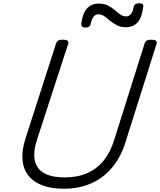

<svg xmlns="http://www.w3.org/2000/svg" viewBox="-20 -1132 976 1171"><path d="M370 19Q291 19 236 -2.5Q181 -24 151 -64Q121 -104 117 -161Q113 -218 136 -289L322 -867Q326 -879 335 -884.5Q344 -890 364 -890Q383 -890 391.5 -884Q400 -878 396 -865L206 -281Q181 -204 192.5 -152.5Q204 -101 250 -75.5Q296 -50 374 -50Q452 -50 511.5 -76Q571 -102 612 -152.5Q653 -203 676 -277L862 -867Q866 -879 875 -884.5Q884 -890 904 -890Q942 -890 935 -865L747 -270Q718 -175 664.5 -111Q611 -47 537 -14Q463 19 370 19ZM501 -964Q473 -964 476 -990Q484 -1051 510.5 -1080.5Q537 -1110 583 -1110Q615 -1110 638 -1098.5Q661 -1087 678.5 -1071.5Q696 -1056 713 -1044Q730 -1032 751 -1032Q766 -1032 778 -1046Q790 -1060 795 -1089Q799 -1112 830 -1112Q845 -1112 850.5 -1106Q856 -1100 853 -1088Q846 -1026 819.5 -996Q793 -966 747 -966Q716 -966 693 -978Q670 -990 651.5 -1005.5Q633 -1021 616 -1033Q599 -1045 579 -1045Q562 -1045 550.5 -1030Q539 -1015 533 -986Q531 -975 523 -969.5Q515 -964 501 -964Z"/></svg>

Font: Playwrite DK Loopet Light
Style: Regular
Weight: 300
Version: Version 1.003